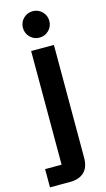

<svg xmlns="http://www.w3.org/2000/svg" viewBox="-154 -740 544 984"><g transform="rotate(-15 118.5 -247.5)"><path d="M-18.3 200V103.3H69.2V-500H190V97.5Q190 149.2 163.3 174.6Q136.7 200 87.5 200ZM129.2 -555Q100 -555 79.6 -575.4Q59.2 -595.8 59.2 -625Q59.2 -654.2 79.6 -674.6Q100 -695 129.2 -695Q158.3 -695 178.8 -674.6Q199.2 -654.2 199.2 -625Q199.2 -595.8 178.8 -575.4Q158.3 -555 129.2 -555Z"/></g></svg>

Font: Funnel Sans SemiBold
Style: Regular
Weight: 600
Designer: NORD ID, Kristian Moeller
Foundry: Dicotype
Version: Version 1.000